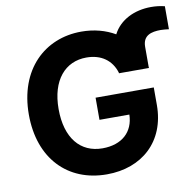

<svg xmlns="http://www.w3.org/2000/svg" viewBox="-87 -890 1011 989"><g transform="rotate(-10 418.5 -395.0)"><path d="M544.4 -492.2H701.7L701 -497.2V-603C701 -662.6 745.4 -674.4 795.1 -674.4C809.3 -674.4 823.5 -672.2 837.4 -670.8V-791.2C812.9 -797.2 790.1 -799.7 766.3 -799.7C679 -799.7 601.6 -762.4 565.7 -692.1C516.3 -720.9 456.7 -737.2 390.6 -737.2C198.5 -737.2 50.4 -598.7 50.4 -362.9C50.4 -132.8 188.9 9.9 393.8 9.9C577.4 9.9 708.5 -106.2 708.5 -297.6V-389.2H404.1V-273.4H560.4C558.2 -183.2 496.8 -126.1 394.5 -126.1C279.1 -126.1 206.3 -212.4 206.3 -364.3C206.3 -515.6 282 -601.2 393.1 -601.2C470.9 -601.2 524.1 -561.8 544.4 -495.7Z"/></g></svg>

Font: Magic Ui Pro
Style: Bold
Weight: 700
Designer: Stefan Endress, Andreas Faust
Version: Version 1.000;FEAKit 1.0